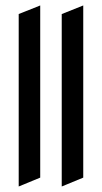

<svg xmlns="http://www.w3.org/2000/svg" viewBox="-20 -489 370 697"><path d="M47.9 188V-438L126 -469.2V155.8ZM204.1 188V-438L282.2 -469.2V155.8Z"/></svg>

Font: Hhenum
Style: Regular
Weight: 400
Designer: T. Christopher White
Version: Version 1.0